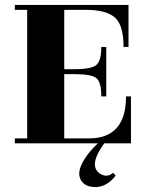

<svg xmlns="http://www.w3.org/2000/svg" viewBox="-20 -580 585 777"><path d="M510 0H402Q338 88 382 121Q413 142 438 119L448 131Q412 177 366 177Q323 177 307 148Q289 116 322 64Q340 34 376 0H40V-20H90V-540H40V-560H500V-390H480Q480 -479 444.5 -509.5Q409 -540 330 -540H240V-300H280Q352 -300 371 -318Q390 -336 390 -390H410V-190H390Q390 -246 371 -263Q352 -280 280 -280H240V-20H340Q490 -20 490 -190H510Z"/></svg>

Font: Rozha One
Style: Regular
Weight: 400
Designer: Tim Donaldson, Indian Type Foundry
Foundry: Indian Type Foundry
Version: Version 1.301;PS 1.0;hotconv 1.0.78;makeotf.lib2.5.61930; tt